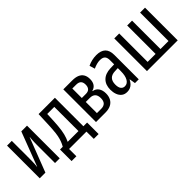

<svg xmlns="http://www.w3.org/2000/svg" viewBox="88 -1329 2230 2230"><g transform="rotate(-45 1203.0 -214.0)"><path d="M65 0V-537H143V-239Q143 -219 142.5 -200Q142 -181 141 -160.5Q140 -140 137 -117H139L299 -537H393V0H316V-298Q316 -318 316.5 -337.5Q317 -357 318.5 -377Q320 -397 322 -420H320L158 0Z M468 120V-70H513Q530 -99 541.5 -130Q553 -161 560.5 -199Q568 -237 571 -286Q573 -310 574.5 -335Q576 -360 577 -389Q578 -418 579.5 -454Q581 -490 583 -537H851V-69H912V120H833L832 0H547V120ZM594 -70H771V-467H655Q654 -438 652.5 -407Q651 -376 649.5 -344Q648 -312 645 -281Q639 -209 626.5 -160Q614 -111 594 -70Z M989 0V-537H1137Q1189 -537 1223.5 -522Q1258 -507 1276 -477Q1294 -447 1294 -402Q1294 -356 1274.5 -326.5Q1255 -297 1215 -286V-282Q1259 -275 1283 -241Q1307 -207 1307 -153Q1307 -105 1288 -70.5Q1269 -36 1233 -18Q1197 0 1144 0ZM1070 -66H1141Q1183 -66 1204.5 -88.5Q1226 -111 1226 -156Q1226 -203 1203.5 -226Q1181 -249 1137 -249H1070ZM1070 -314H1137Q1175 -314 1193.5 -334.5Q1212 -355 1212 -392Q1212 -432 1192.5 -451Q1173 -470 1133 -470H1070Z M1494 10Q1452 10 1425 -11.5Q1398 -33 1385 -69Q1372 -105 1372 -148Q1372 -228 1418 -274Q1464 -320 1549 -323L1612 -325V-394Q1612 -438 1592 -457.5Q1572 -477 1529 -477Q1503 -477 1475.5 -469.5Q1448 -462 1418 -448L1398 -515Q1430 -531 1467 -539.5Q1504 -548 1540 -548Q1616 -548 1653.5 -511.5Q1691 -475 1691 -401V0H1629L1617 -74H1615Q1601 -46 1583.5 -27.5Q1566 -9 1544 0.5Q1522 10 1494 10ZM1521 -56Q1563 -56 1587 -97.5Q1611 -139 1611 -212V-264L1563 -262Q1508 -260 1481.5 -231.5Q1455 -203 1455 -149Q1455 -102 1472.5 -79Q1490 -56 1521 -56Z M1826 0V-537H1907V-70H2038V-537H2118V-70H2250V-537H2331V0Z"/></g></svg>

Font: Noto Sans ExtraCondensed
Style: Regular
Weight: 400
Width: 2
Designer: Monotype Design Team
Foundry: Monotype Imaging Inc.
Version: Version 2.013